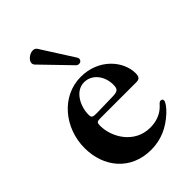

<svg xmlns="http://www.w3.org/2000/svg" viewBox="-208 -767 863 863"><g transform="rotate(-45 224.0 -335.5)"><path d="M228.3 11C291.5 11 344.5 -13.1 391.7 -56.8C411.2 -75.3 426.1 -95.2 426.1 -105.8C426.1 -111.5 421.9 -116.1 414.4 -116.1C404.8 -116.1 400.6 -106.9 388.5 -95.9C361.5 -71 327.8 -62.5 295.8 -62.5C196 -62.5 142 -154.8 142 -227.6C142 -247.9 144.9 -251.4 168.7 -251.4H396.3C415.8 -251.4 422.2 -261 422.2 -282.3C422.2 -359.7 350.1 -445.3 236.2 -445.3C111.5 -445.3 21.7 -332.7 21.7 -206.7C21.7 -85.6 98.7 11 228.3 11ZM122.9 -644.9C122.9 -639.6 125 -634.6 129.3 -630L257.8 -497.2C262.1 -492.9 266.7 -491.5 272 -491.5C285.2 -491.5 289.1 -502.1 289.1 -507.1C289.1 -510.7 288.4 -513.5 284.8 -519.2L187.5 -671.9C182.9 -679.3 175.1 -681.8 166.9 -681.8C147 -681.8 122.9 -662.6 122.9 -644.9ZM140.3 -300.1C140.3 -351.9 172.2 -417.6 229.4 -417.6C280.9 -417.6 315 -370 315 -317.1C315 -289.1 307.5 -282.3 276.3 -281.2C243.3 -280.2 185.7 -278.8 170.8 -278.8C146 -278.4 140.3 -282 140.3 -300.1Z"/></g></svg>

Font: Margiela Serif Semibold
Style: Regular
Weight: 600
Designer: Andreas Faust, Stefan Endress
Version: Version 1.002;FEAKit 1.0